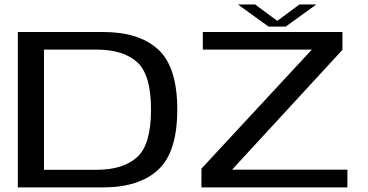

<svg xmlns="http://www.w3.org/2000/svg" viewBox="-20 -814 1600 834"><path d="M57.5 0H427.5Q584 0 667 -76.5Q750 -153 750 -338Q750 -523 667.2 -599Q584.5 -675 427.5 -675H57.5ZM171 -76.5V-598.5H399.5Q514.5 -598.5 575.2 -544.5Q636 -490.5 636 -338Q636 -185.5 575.2 -131Q514.5 -76.5 399.5 -76.5ZM855 0H1489V-77H988L1467.5 -597.5V-675H861V-598.5H1334.5L855 -81.5ZM1146.5 -698.5H1221L1354 -794.5H1280.5L1184.5 -723.5L1088 -794.5H1013.5Z"/></svg>

Font: Anybody Expanded
Style: Regular
Weight: 400
Width: 7
Version: Version 1.113;gftools[0.9.25]